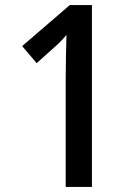

<svg xmlns="http://www.w3.org/2000/svg" viewBox="-20 -734 548 754"><path d="M238 0H341V-714H254L67 -553L124 -486L192 -547C215 -567 225 -578 241 -597C240 -553 238 -480 238 -428Z"/></svg>

Font: Noto Sans Devanagari SemiCondensed Medium
Style: Regular
Weight: 500
Width: 4
Designer: Jelle Bosma - Monotype Design Team
Foundry: Monotype Imaging Inc.
Version: Version 2.004